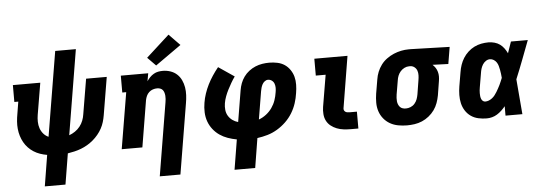

<svg xmlns="http://www.w3.org/2000/svg" viewBox="-58 -963 3866 1361"><g transform="rotate(-5 1875.0 -282.5)"><path d="M210 215 246 -6Q221 -10 196.5 -18.5Q172 -27 151 -40.5Q130 -54 113 -72Q96 -90 84 -111.5Q72 -133 64.5 -157.5Q57 -182 54.5 -208Q52 -234 54 -260.5Q56 -287 61 -314L75 -400H47V-520H242L204 -294Q200 -270 200.5 -245.5Q201 -221 208.5 -199Q216 -177 231 -159.5Q246 -142 267 -133L367 -735H514L414 -131Q436 -139 456 -152.5Q476 -166 491 -185Q506 -204 514.5 -226Q523 -248 526 -270L568 -520H715L670 -251Q666 -227 659 -203.5Q652 -180 640 -158Q628 -136 611.5 -116Q595 -96 575.5 -79.5Q556 -63 534 -50Q512 -37 488.5 -28Q465 -19 441 -13.5Q417 -8 393 -4L357 215Z M1028 215 1114 -304Q1116 -316 1117 -327.5Q1118 -339 1117 -350.5Q1116 -362 1113 -372.5Q1110 -383 1103.5 -391.5Q1097 -400 1086 -404Q1075 -408 1064 -408Q1048 -408 1033 -403Q1018 -398 1006 -387Q994 -376 987.5 -361.5Q981 -347 978 -332L923 0H776L843 -400H815V-520H1010L1000 -464Q1010 -479 1022 -491.5Q1034 -504 1049.5 -513Q1065 -522 1081.5 -525Q1098 -528 1114 -528Q1142 -528 1168.5 -519Q1195 -510 1214.5 -492Q1234 -474 1245.5 -449.5Q1257 -425 1261.5 -398Q1266 -371 1264.5 -342Q1263 -313 1258 -285L1175 215ZM1071 -570 1012 -630 1177 -780 1255 -700Z M1560 215 1595 2Q1562 -4 1531 -15Q1500 -26 1474 -44Q1448 -62 1428 -87.5Q1408 -113 1397 -143.5Q1386 -174 1384.5 -208.5Q1383 -243 1389 -277Q1394 -309 1405 -341.5Q1416 -374 1431 -404Q1446 -434 1465.5 -463.5Q1485 -493 1507 -520L1619 -444Q1604 -423 1591 -400.5Q1578 -378 1566.5 -355.5Q1555 -333 1546 -309Q1537 -285 1533 -261Q1529 -237 1531.5 -213.5Q1534 -190 1545.5 -171Q1557 -152 1575 -139Q1593 -126 1615 -120L1652 -343Q1656 -368 1665 -392Q1674 -416 1689.5 -437.5Q1705 -459 1726.5 -475.5Q1748 -492 1772 -502Q1796 -512 1821 -516Q1846 -520 1871 -520Q1900 -520 1928.5 -514Q1957 -508 1979.5 -493Q2002 -478 2018 -454.5Q2034 -431 2041 -404.5Q2048 -378 2047.5 -348Q2047 -318 2042 -289Q2037 -253 2025.5 -217.5Q2014 -182 1994 -149Q1974 -116 1945.5 -88.5Q1917 -61 1883.5 -41Q1850 -21 1814 -10.5Q1778 0 1741 5L1707 215ZM1763 -125Q1791 -135 1815.5 -154Q1840 -173 1857.5 -198Q1875 -223 1884.5 -251Q1894 -279 1898 -307Q1901 -323 1901 -338.5Q1901 -354 1896 -368Q1891 -382 1879 -391Q1867 -400 1851 -400Q1839 -400 1828 -391.5Q1817 -383 1811 -371.5Q1805 -360 1801.5 -348Q1798 -336 1796 -324Z M2407 0Q2381 0 2355.5 -3Q2330 -6 2307 -15Q2284 -24 2265 -39Q2246 -54 2235 -75.5Q2224 -97 2222 -123Q2220 -149 2224 -174L2262 -400H2192V-520H2428L2368 -155Q2366 -147 2368.5 -139.5Q2371 -132 2377 -127.5Q2383 -123 2391 -121.5Q2399 -120 2407 -120H2460V0Z M2806 8Q2774 8 2742.5 2Q2711 -4 2685 -19Q2659 -34 2640 -57.5Q2621 -81 2611.5 -110Q2602 -139 2602 -171Q2602 -203 2607 -235L2624 -335Q2628 -362 2638.5 -388Q2649 -414 2666 -437Q2683 -460 2707 -477.5Q2731 -495 2757 -506Q2783 -517 2810 -522.5Q2837 -528 2864 -528Q2868 -528 2872.5 -528Q2877 -528 2881 -528L3155 -520L3135 -400L3023 -404Q3035 -393 3043.5 -380Q3052 -367 3056.5 -351Q3061 -335 3061 -318.5Q3061 -302 3058 -285L3042 -185Q3037 -158 3027.5 -131.5Q3018 -105 3001.5 -82Q2985 -59 2962 -40.5Q2939 -22 2913 -11Q2887 0 2859.5 4Q2832 8 2806 8ZM2808 -112Q2808 -112 2808 -112Q2808 -112 2808 -112Q2825 -112 2842 -119Q2859 -126 2871 -140Q2883 -154 2889 -170.5Q2895 -187 2898 -204L2914 -304Q2917 -321 2917.5 -338.5Q2918 -356 2913 -371Q2908 -386 2895.5 -396.5Q2883 -407 2866 -408H2861Q2860 -408 2858.5 -408Q2857 -408 2856 -408Q2839 -408 2823 -400Q2807 -392 2795 -378.5Q2783 -365 2776.5 -348.5Q2770 -332 2768 -316L2751 -216Q2749 -204 2748.5 -192Q2748 -180 2749 -168.5Q2750 -157 2754.5 -146Q2759 -135 2766.5 -127Q2774 -119 2785 -115.5Q2796 -112 2808 -112Z M3373 8Q3343 8 3313.5 1.5Q3284 -5 3260.5 -21.5Q3237 -38 3221.5 -62.5Q3206 -87 3199.5 -115.5Q3193 -144 3193.5 -174.5Q3194 -205 3199 -235L3216 -335Q3220 -361 3228.5 -386Q3237 -411 3251 -433.5Q3265 -456 3285.5 -475Q3306 -494 3330 -506Q3354 -518 3380 -523Q3406 -528 3431 -528Q3453 -528 3474.5 -522Q3496 -516 3512.5 -504Q3529 -492 3541.5 -475Q3554 -458 3563 -439Q3570 -459 3577 -479.5Q3584 -500 3591 -520H3711Q3685 -452 3659.5 -384.5Q3634 -317 3606 -250Q3612 -187 3616.5 -124.5Q3621 -62 3627 0H3507Q3507 -17 3507 -33.5Q3507 -50 3507 -67Q3494 -51 3479 -37Q3464 -23 3447 -12.5Q3430 -2 3411 3Q3392 8 3373 8ZM3373 -112Q3386 -112 3398.5 -117Q3411 -122 3422 -130.5Q3433 -139 3441.5 -150Q3450 -161 3457 -172.5Q3464 -184 3470.5 -196Q3477 -208 3483 -220Q3489 -232 3494 -244.5Q3499 -257 3504 -269Q3503 -284 3501 -298.5Q3499 -313 3496.5 -327Q3494 -341 3490 -355Q3486 -369 3478.5 -380.5Q3471 -392 3458.5 -400Q3446 -408 3431 -408Q3416 -408 3402 -398.5Q3388 -389 3379.5 -375Q3371 -361 3366.5 -346Q3362 -331 3360 -316L3343 -216Q3341 -205 3340 -195Q3339 -185 3339 -174.5Q3339 -164 3340 -154Q3341 -144 3344.5 -134.5Q3348 -125 3355.5 -118.5Q3363 -112 3373 -112Z"/></g></svg>

Font: Iosevka Etoile Heavy Oblique
Style: Regular
Weight: 900
Italic angle: -9°
Designer: Belleve Invis
Foundry: Belleve Invis
Version: Version 15.5.2; ttfautohint (v1.8.4)